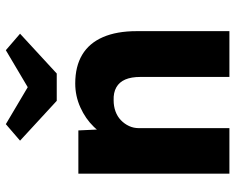

<svg xmlns="http://www.w3.org/2000/svg" viewBox="-96 -730 826 675"><g transform="rotate(-90 317.5 -393.0)"><path d="M44 -531H196L201 -423L169 -411Q180 -447 208.5 -476.5Q237 -506 277 -524Q317 -542 361 -542Q421 -542 462 -517.5Q503 -493 524 -444.5Q545 -396 545 -326V0H384V-313Q384 -345 375 -366Q366 -387 347.5 -397.5Q329 -408 302 -407Q281 -407 263 -400.5Q245 -394 232 -381.5Q219 -369 211.5 -353Q204 -337 204 -318V0H125Q97 0 77 0Q57 0 44 0ZM300 -607 160 -736 218 -786 348 -709 478 -786 536 -736 396 -607Z"/></g></svg>

Font: Our Lexend
Style: Bold
Weight: 700
Designer: Bonnie Shaver-Troup, Thomas Jockin
Foundry: Lexend
Version: Version 1.007